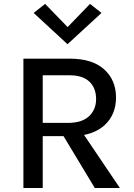

<svg xmlns="http://www.w3.org/2000/svg" viewBox="-20 -944 675 964"><path d="M97.5 0ZM194.5 -327H321.5Q391 -327 426.8 -360.2Q462.5 -393.5 462.5 -447Q462.5 -501.5 429 -533.8Q395.5 -566 330 -566H194.5ZM402 -266.5 582 0H456L299 -260.5H194.5V0H97.5V-649.5H330Q443.5 -649.5 503 -595.8Q562.5 -542 562.5 -454.5Q562.5 -367.5 503.5 -314Q464 -279 402 -266.5ZM319.5 -808 432 -924.5 489.5 -879 319 -722 149 -879 206.5 -924.5Z"/></svg>

Font: Betinya Sans Medium
Style: Regular
Weight: 500
Designer: Jonathan Pinhorn
Version: Version 2.001;December 9, 2019;FontCreator 12.0.0.2547 64-bi